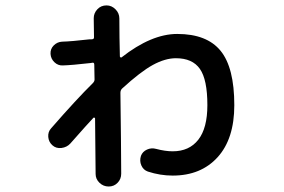

<svg xmlns="http://www.w3.org/2000/svg" viewBox="-20 -638 1040 703"><path d="M237.3 -112.3Q224.6 -98.6 205.1 -96.2Q185.5 -93.8 171.9 -106Q158.2 -118.2 156.7 -136.7Q155.3 -155.3 167 -168Q260.7 -275.4 319.3 -333Q326.2 -339.8 326.2 -346.7Q326.2 -355.5 325.7 -373.5Q325.2 -391.6 325.2 -400.9Q325.2 -410.2 317.4 -408.2Q316.4 -408.2 314.9 -407.7Q313.5 -407.2 311.5 -407.2Q243.2 -399.4 210 -398.4Q192.4 -397.5 179.2 -410.2Q166 -422.9 165 -440.9Q164.1 -459 176.8 -471.7Q189.5 -484.4 207 -485.4Q241.2 -486.3 308.6 -494.1H315.4Q324.2 -494.1 324.2 -501Q324.2 -511.7 323.7 -535.2Q323.2 -558.6 323.2 -571.3Q323.2 -589.8 336.4 -604Q349.6 -618.2 370.1 -618.2Q388.7 -618.2 402.8 -604Q417 -589.8 417 -570.3Q417 -545.9 417.5 -500.5Q418 -455.1 418.9 -431.6Q418.9 -429.7 420.9 -428.2Q422.9 -426.8 424.8 -427.7Q534.2 -513.7 628.9 -513.7Q737.3 -513.7 787.6 -452.1Q837.9 -390.6 837.9 -252.9Q837.9 -129.9 776.9 -62.5Q715.8 4.9 612.3 4.9Q566.4 4.9 521.5 -9.8Q504.9 -15.6 497.6 -32.2Q490.2 -48.8 496.1 -67.4Q502 -83 518.1 -90.3Q534.2 -97.7 551.8 -92.8Q585 -84 612.3 -84Q672.9 -84 706.1 -126.5Q739.3 -168.9 739.3 -252.9Q739.3 -346.7 711.9 -385.7Q684.6 -424.8 624 -424.8Q585 -424.8 540 -400.4Q495.1 -376 426.8 -313.5Q420.9 -307.6 420.9 -297.9Q421.9 -237.3 422.9 -127.9Q423.8 -18.6 423.8 -2Q423.8 17.6 410.6 31.2Q397.5 44.9 377.9 44.9Q358.4 44.9 344.2 31.2Q330.1 17.6 330.1 -1Q330.1 -35.2 329.1 -102.5Q328.1 -169.9 328.1 -204.1Q328.1 -206.1 326.2 -207Q324.2 -208 322.3 -207Q303.7 -187.5 237.3 -112.3Z"/></svg>

Font: Rounded Mgen+ 2p medium
Style: Regular
Weight: 500
Designer: [Source Han Sans]
Ryoko NISHIZUKA  (kana & ideographs); Paul D. Hunt (Latin, Greek & Cyrillic); Wenlong ZHANG  (bopomofo
Version: Version 1.059.20150602